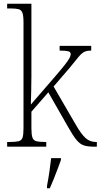

<svg xmlns="http://www.w3.org/2000/svg" viewBox="-20 -780 535 1021"><path d="M18 0V-25H32Q63 -25 79 -29Q95 -33 100 -48.5Q105 -64 105 -99V-660Q105 -695 99.5 -711Q94 -727 79.5 -731Q65 -735 37 -735H18V-760H147V-374Q147 -341 146 -298Q145 -255 144 -224L272 -372Q308 -414 326 -437Q344 -460 350 -472Q356 -484 356 -492Q356 -504 342.5 -507.5Q329 -511 297 -511V-536H465V-511Q441 -511 427 -503.5Q413 -496 397 -476.5Q381 -457 351 -420L265 -320L383 -117Q413 -65 436 -45Q459 -25 490 -25H495V0H483Q448 0 427 -6.5Q406 -13 387.5 -35Q369 -57 342 -105L237 -289L147 -186V-98Q147 -64 152.5 -48.5Q158 -33 173.5 -29Q189 -25 219 -25H226V0ZM230 208Q237 172 242.5 134.5Q248 97 252 61H304V71Q296 92 286 119.5Q276 147 265 174Q254 201 245 221H230Z"/></svg>

Font: Noto Serif SemiCondensed ExtraLight
Style: Regular
Weight: 200
Width: 4
Designer: Monotype Design Team
Foundry: Monotype Imaging Inc.
Version: Version 2.014